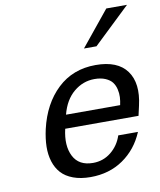

<svg xmlns="http://www.w3.org/2000/svg" viewBox="-87 -840 770 923"><g transform="rotate(-10 298.0 -378.5)"><path d="M480 -301.8Q484.4 -321.3 485.4 -340.1Q486.3 -358.9 481.7 -378.7Q477.1 -398.4 466.1 -413.1Q455.1 -427.7 432.9 -437.3Q410.6 -446.8 379.9 -446.8Q323.7 -446.8 278.8 -409.4Q233.9 -372.1 215.8 -301.8ZM596.2 -771 417 -600.1H356L495.1 -771ZM200.2 -235.8Q181.6 -155.8 208.3 -103.3Q234.9 -50.8 304.2 -50.8Q354 -50.8 392.1 -81.5Q430.2 -112.3 445.8 -160.2H542Q508.3 -79.6 440.2 -32.7Q372.1 14.2 280.8 14.2Q232.4 14.2 196.3 0.7Q160.2 -12.7 138.7 -36.4Q117.2 -60.1 106.7 -93.5Q96.2 -127 96.9 -166.3Q97.7 -205.6 107.9 -251Q135.7 -370.6 210.7 -441.4Q285.6 -512.2 397 -512.2Q504.4 -512.2 548.8 -450.9Q593.3 -389.6 568.8 -283.2L558.1 -235.8Z"/></g></svg>

Font: Perun
Style: Italic
Weight: 400
Italic angle: -12°
Foundry: Stefan Peev, Context Ltd
Version: Version 001.000